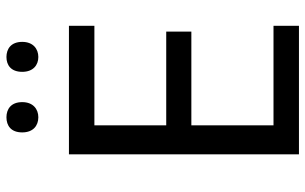

<svg xmlns="http://www.w3.org/2000/svg" viewBox="-196 -752 948 596"><g transform="rotate(-90 278.0 -454.0)"><path d="M165 -859C165 -825 186 -809 212 -809C237 -809 259 -825 259 -859C259 -894 237 -908 212 -908C186 -908 165 -894 165 -859ZM353 -859C353 -825 374 -809 399 -809C424 -809 446 -825 446 -859C446 -894 424 -908 399 -908C374 -908 353 -894 353 -859ZM496 0V-79H187V-334H478V-412H187V-635H496V-714H97V0Z"/></g></svg>

Font: Noto Sans Buginese
Style: Regular
Weight: 400
Designer: Monotype Design Team
Foundry: Monotype Imaging Inc.
Version: Version 2.002